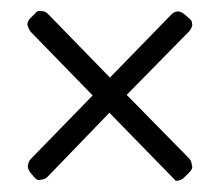

<svg xmlns="http://www.w3.org/2000/svg" viewBox="-20 -363 396 344"><path d="M319 -54 311 -46Q305 -39 295 -39L176 -161L65 -46Q61 -42 54 -41H53Q46 -39 41 -46L35 -53Q29 -61 30 -66Q31 -74 35 -78L146 -192L35 -306Q32 -309 29 -319Q29 -322 31 -326Q32 -328 35 -331L42 -338Q47 -345 54 -343H55Q61 -343 66 -338L177 -224L287 -337Q298 -348 311 -337Q313 -335 318.5 -330.5Q324 -326 324 -322Q325 -318 324 -316Q322 -310 318 -306L207 -193L319 -79Q323 -75 324 -66Q326 -61 319 -54Z"/></svg>

Font: Chathura
Style: Bold
Weight: 700
Designer: Appaji Ambarisha Darbha
Foundry: Aditya Fonts
Version: Version 1.002 2016